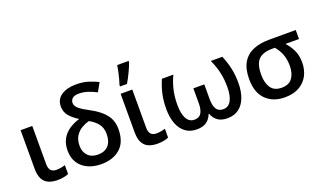

<svg xmlns="http://www.w3.org/2000/svg" viewBox="-80 -1282 2967 1774"><g transform="rotate(-20 1404.0 -395.5)"><path d="M194.8 -540.5V-164.1Q194.8 -83 267.1 -83Q290 -83 313 -87.2Q335.9 -91.3 354 -97.2V-10.3Q335.9 -1.5 306.4 4.2Q276.9 9.8 244.6 9.8Q197.3 9.8 159.9 -5.4Q122.6 -20.5 101.3 -58.1Q80.1 -95.7 80.1 -163.1V-540.5Z M704.1 -763.2Q771.5 -763.2 821.3 -747.6Q871.1 -731.9 918 -709.5L871.1 -625Q829.6 -646.5 787.6 -660.4Q745.6 -674.3 699.2 -674.3Q655.8 -674.3 636.5 -656.2Q617.2 -638.2 617.2 -613.3Q617.2 -581.1 649.2 -554.7Q681.2 -528.3 752 -491.2Q841.3 -443.4 887.5 -384.5Q933.6 -325.7 933.6 -242.2Q933.6 -116.2 863.3 -53.2Q793 9.8 676.3 9.8Q602.5 9.8 545.4 -16.4Q488.3 -42.5 455.8 -92.5Q423.3 -142.6 423.3 -213.9Q423.3 -279.8 449.5 -327.1Q475.6 -374.5 521.2 -405.3Q566.9 -436 624.5 -453.1Q572.8 -483.9 538.3 -523.2Q503.9 -562.5 503.9 -618.7Q503.9 -689 559.6 -726.1Q615.2 -763.2 704.1 -763.2ZM700.7 -404.3Q665 -395 628.4 -373.8Q591.8 -352.5 567.1 -314.5Q542.5 -276.4 542.5 -216.8Q542.5 -158.2 577.9 -121.1Q613.3 -84 676.8 -84Q742.7 -84 779.1 -123.5Q815.4 -163.1 815.4 -236.8Q815.4 -297.4 784.4 -336.9Q753.4 -376.5 700.7 -404.3Z M1178.2 -540.5V-164.1Q1178.2 -83 1250.5 -83Q1273.4 -83 1296.4 -87.2Q1319.3 -91.3 1337.4 -97.2V-10.3Q1319.3 -1.5 1289.8 4.2Q1260.3 9.8 1228 9.8Q1180.7 9.8 1143.3 -5.4Q1106 -20.5 1084.7 -58.1Q1063.5 -95.7 1063.5 -163.1V-540.5ZM1081.5 -606V-620.1Q1089.8 -644 1098.4 -676.3Q1106.9 -708.5 1113.8 -741.2Q1120.6 -773.9 1124.5 -800.8H1237.3V-789.6Q1224.6 -752.4 1200.4 -701.4Q1176.3 -650.4 1149.9 -606Z M2063.5 -540.5Q2092.8 -470.2 2106.7 -405.8Q2120.6 -341.3 2120.6 -262.2Q2120.6 -182.1 2097.7 -120.8Q2074.7 -59.6 2029.5 -24.9Q1984.4 9.8 1916.5 9.8Q1856.9 9.8 1821.3 -15.6Q1785.6 -41 1768.6 -87.4H1763.7Q1746.6 -41 1710.7 -15.6Q1674.8 9.8 1615.7 9.8Q1548.8 9.8 1503.4 -24.4Q1458 -58.6 1434.8 -119.9Q1411.6 -181.2 1411.6 -262.2Q1411.6 -341.3 1425.5 -405.5Q1439.5 -469.7 1469.2 -540.5H1582Q1550.3 -472.7 1535.6 -406.7Q1521 -340.8 1521 -264.2Q1521 -177.7 1547.1 -129.9Q1573.2 -82 1624.5 -82Q1672.4 -82 1692.4 -116.5Q1712.4 -150.9 1712.4 -209.5V-357.9H1819.8V-209.5Q1819.8 -147.9 1840.6 -115Q1861.3 -82 1907.2 -82Q1959 -82 1985.4 -130.1Q2011.7 -178.2 2011.7 -263.2Q2011.7 -339.4 1996.8 -406Q1981.9 -472.7 1950.2 -540.5Z M2739.3 -239.3Q2739.3 -168.5 2709.7 -112.1Q2680.2 -55.7 2622.6 -22.9Q2564.9 9.8 2480.5 9.8Q2364.7 9.8 2295.2 -59.6Q2225.6 -128.9 2225.6 -260.7Q2225.6 -360.4 2261.7 -422.1Q2297.9 -483.9 2365 -512.5Q2432.1 -541 2524.9 -541H2785.6V-452.6H2651.9Q2689 -414.1 2714.1 -361.8Q2739.3 -309.6 2739.3 -239.3ZM2344.2 -260.7Q2344.2 -182.1 2376.7 -133.1Q2409.2 -84 2482.9 -84Q2555.2 -84 2588.1 -130.1Q2621.1 -176.3 2621.1 -250Q2621.1 -313 2602.3 -362.5Q2583.5 -412.1 2548.3 -452.6H2519.5Q2429.7 -452.6 2387 -409.4Q2344.2 -366.2 2344.2 -260.7Z"/></g></svg>

Font: Open Sans SemiBold
Style: Regular
Weight: 600
Designer: Monotype Design Team
Foundry: Monotype Imaging Inc.
Version: Version 3.003; ttfautohint (v1.8.4)